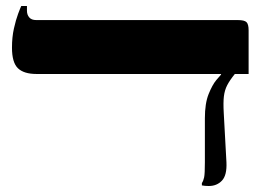

<svg xmlns="http://www.w3.org/2000/svg" viewBox="-20 -617 885 641"><path d="M102 -370Q60 -370 40 -389Q20 -408 20 -458Q20 -493 26.5 -522Q33 -551 40.5 -571Q48 -591 51 -597H70V-581Q70 -568 77.5 -559Q85 -550 101 -550H774Q796 -550 803 -543Q810 -536 810 -516V-370ZM677 4Q671 4 665 3.5Q659 3 654 2V-6Q659 -13 661.5 -25Q664 -37 664 -75V-222Q664 -272 676.5 -303Q689 -334 702 -349.5Q715 -365 718 -368V-401H764V-370Q747 -349 738.5 -332.5Q730 -316 727.5 -295.5Q725 -275 727 -240L736 -75Q738 -32 721 -14Q704 4 677 4Z"/></svg>

Font: Frank Ruhl Libre Black
Style: Regular
Weight: 900
Designer: Yanek Iontef
Foundry: Fontef
Version: Version 6.004